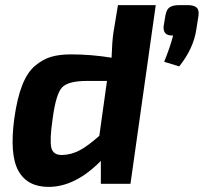

<svg xmlns="http://www.w3.org/2000/svg" viewBox="-20 -720 798 752"><path d="M442 -700H590L491 0H375V-90Q275 12 170 12Q87 12 52 -51Q17 -114 36 -256Q47 -335 67 -386Q87 -437 117.5 -462.5Q148 -488 180.5 -497.5Q213 -507 258 -507Q337 -507 417 -494Q419 -556 424 -591ZM684 -700H714Q740 -700 750.5 -690Q761 -680 757 -656L749 -605Q738 -530 682 -460L623 -478Q647 -537 658 -581Q637 -580 628 -589.5Q619 -599 621 -618L628 -660Q632 -683 644.5 -691.5Q657 -700 684 -700ZM399 -403H320Q247 -403 223 -377.5Q199 -352 186 -254Q174 -171 181 -141.5Q188 -112 224 -113Q260 -114 292.5 -131.5Q325 -149 369 -188Z"/></svg>

Font: Ezarion
Style: Bold Italic
Weight: 700
Italic angle: -8°
Designer: Natanael Gama
Version: Version 1.001;PS 001.001;hotconv 1.0.70;makeotf.lib2.5.58329